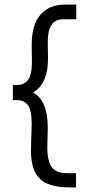

<svg xmlns="http://www.w3.org/2000/svg" viewBox="-20 -723 415 836"><path d="M282 93Q228 93 190 78.5Q152 64 132.5 26Q113 -12 115 -83L118 -181Q118 -245 101 -266Q84 -287 54 -287H36V-353H53Q86 -353 102.5 -375.5Q119 -398 119 -454L118 -528Q118 -615 156 -659Q194 -703 263 -703H312V-639H254Q187 -639 188 -539L189 -467Q189 -359 124 -320Q154 -305 171 -266.5Q188 -228 188 -166L186 -84Q186 -20 206 5.5Q226 31 271 31H311V93Z"/></svg>

Font: Inconsolata Condensed Medium
Style: Regular
Weight: 500
Width: 3
Monospace: yes
Designer: Raph Levien, Cyreal, Brenton Simpson
Foundry: Raph Levien, Cyreal, Google
Version: Version 3.100; ttfautohint (v1.8.4.7-5d5b)